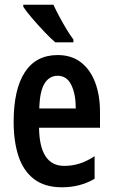

<svg xmlns="http://www.w3.org/2000/svg" viewBox="-20 -837 479 816"><path d="M225 -603Q284 -603 324 -572Q364 -541 384.5 -486.5Q405 -432 405 -361V-294H146Q148 -132 253 -132Q286 -132 317 -141.5Q348 -151 382 -173V-77Q351 -59 316.5 -50Q282 -41 244 -41Q170 -41 124.5 -76Q79 -111 58.5 -173.5Q38 -236 38 -319Q38 -457 85.5 -530Q133 -603 225 -603ZM225 -515Q190 -515 169.5 -482.5Q149 -450 147 -376H302Q302 -437 283 -476Q264 -515 225 -515ZM207 -817Q217 -795 232 -767Q247 -739 263 -712.5Q279 -686 292 -669V-657H215Q196 -673 169 -701.5Q142 -730 117 -759Q92 -788 79 -808V-817Z"/></svg>

Font: Noto Sans Tamil UI ExtraCondensed SemiBold
Style: Regular
Weight: 600
Width: 2
Designer: Jelle Bosma - Monotype Design Team
Foundry: Monotype Imaging Inc.
Version: Version 2.004; ttfautohint (v1.8.4.7-5d5b)